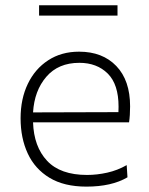

<svg xmlns="http://www.w3.org/2000/svg" viewBox="-20 -702 568 732"><path d="M309.5 9.5Q224.5 9.5 168.8 -24.2Q113 -58 85.8 -116.8Q58.5 -175.5 58.5 -251Q58.5 -325 86 -382.2Q113.5 -439.5 163.8 -472.2Q214 -505 281.5 -505Q371 -505 423.5 -450.2Q476 -395.5 476 -296.5Q476 -261 472 -235.5H106Q109 -143 159.5 -89Q210 -35 312 -35Q350 -35 389 -43.8Q428 -52.5 463 -72.5L466 -26Q405.5 9.5 309.5 9.5ZM282.5 -462.5Q202.5 -462.5 156.8 -409.5Q111 -356.5 106 -273.5L431.5 -274.5Q432 -283.5 432 -295.5Q432 -380.5 390.8 -421.5Q349.5 -462.5 282.5 -462.5ZM129 -642.5V-682H428V-642.5Z"/></svg>

Font: Heraclito ExtraLight
Style: Regular
Weight: 200
Designer: Kostas Bartsokas (font) & Cristiano Sobral (main changes)
Foundry: Kostas Bartsokas (font) & Cristiano Sobral (main changes)
Version: Version 1.00;July 8, 2020;FontCreator 13.0.0.2655 64-bit